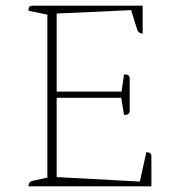

<svg xmlns="http://www.w3.org/2000/svg" viewBox="-20 -661 625 681"><path d="M81 0Q81 -17 97 -20L148 -31V-609L81 -623Q81 -634 84.5 -637.5Q88 -641 98 -641H486V-542Q471 -542 466 -558L445 -625L181 -613V-336H411L420 -397Q428 -397 432.5 -395.5Q437 -394 440 -386V-264Q437 -257 432 -255Q427 -253 420 -253L410 -314H181V-33L476 -17L499 -121Q510 -121 513.5 -117Q517 -113 517 -108V0Z"/></svg>

Font: Petrona Thin
Style: Regular
Weight: 100
Designer: Ringo R. Seeber
Foundry: Ringo R. Seeber
Version: Version 2.001; ttfautohint (v1.8.3)